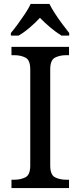

<svg xmlns="http://www.w3.org/2000/svg" viewBox="-20 -951 407 971"><path d="M38 0V-42H51Q85 -42 109 -54.5Q133 -67 133 -114V-600Q133 -647 109 -659.5Q85 -672 51 -672H38V-714H329V-672H316Q282 -672 258 -659.5Q234 -647 234 -600V-114Q234 -67 258 -54.5Q282 -42 316 -42H329V0ZM35 -784Q51 -803 70 -829Q89 -855 107 -882Q125 -909 135 -931H230Q241 -909 258.5 -882Q276 -855 295.5 -829Q315 -803 330 -784V-771H291Q263 -788 234 -812.5Q205 -837 182 -861Q160 -837 131.5 -812.5Q103 -788 74 -771H35Z"/></svg>

Font: Noto Serif Ahom
Style: Regular
Weight: 400
Designer: Monotype Design Team
Foundry: Monotype Imaging Inc.
Version: Version 2.007; ttfautohint (v1.8.4.7-5d5b)